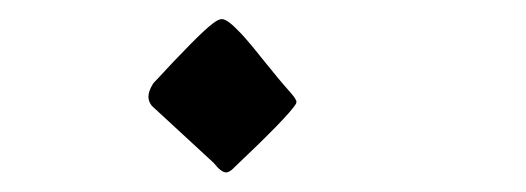

<svg xmlns="http://www.w3.org/2000/svg" viewBox="-20 -171 540 197"><path d="M211.9 5.9Q215.8 5.9 221.2 0Q275.9 -51.8 283.7 -64.5Q283.7 -64.9 283.9 -65.4Q284.2 -65.9 284.2 -66.7Q284.2 -67.4 283 -69.6Q281.7 -71.8 278.8 -75.2Q266.1 -89.4 250 -109.6Q233.9 -129.9 226.3 -137.7Q218.8 -145.5 214.6 -148.4Q210.4 -151.4 207.5 -151.4Q204.1 -151.4 197.8 -146.5Q183.6 -135.7 137.2 -85.4Q132.3 -77.6 132.3 -71.8Q132.3 -66.9 135.7 -62.5L199.2 -3.9Q207 5.9 211.9 5.9Z"/></svg>

Font: NaikaiFont
Style: ExtraLight
Weight: 200
Version: Version 1.89